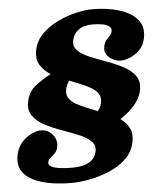

<svg xmlns="http://www.w3.org/2000/svg" viewBox="-101 -816 738 880"><g transform="rotate(-5 268.5 -375.5)"><path d="M435.5 -658Q433 -646.5 425.2 -639Q417.5 -631.5 409.2 -621.8Q401 -612 396.5 -594Q391.5 -572 402 -555.8Q412.5 -539.5 430.8 -530.5Q449 -521.5 466 -521.5Q484.5 -521.5 508.5 -531Q532.5 -540.5 552.8 -560.5Q573 -580.5 580 -612Q589.5 -654.5 573.5 -684.2Q557.5 -714 524 -732.2Q490.5 -750.5 446.8 -759Q403 -767.5 357 -767.5Q321.5 -767.5 278.2 -757Q235 -746.5 194 -726.5Q153 -706.5 123.5 -676.8Q94 -647 85 -608Q75 -564 92.2 -535.8Q109.5 -507.5 140.5 -488Q101.5 -467.5 69.2 -442.8Q37 -418 27.5 -375Q18 -334.5 37 -307Q56 -279.5 91 -261Q126 -242.5 167 -228Q208 -213.5 244 -198.8Q280 -184 300.5 -164.5Q321 -145 314.5 -116Q309 -92.5 293.8 -78.5Q278.5 -64.5 254.5 -58.2Q230.5 -52 199 -52Q173 -52 147.8 -55Q122.5 -58 107 -65.8Q91.5 -73.5 94.5 -87.5Q97.5 -99 107 -106.5Q116.5 -114 126.8 -123.8Q137 -133.5 141 -151.5Q146 -173.5 137.5 -192.5Q129 -211.5 111.8 -223.2Q94.5 -235 73.5 -235Q55.5 -235 31.2 -224.2Q7 -213.5 -13.8 -191Q-34.5 -168.5 -42.5 -133.5Q-50.5 -96 -39.2 -70Q-28 -44 -3.2 -27Q21.5 -10 54.5 -0.2Q87.5 9.5 123.2 13.5Q159 17.5 191.5 17.5Q228 17.5 274.2 9Q320.5 0.5 365.2 -18Q410 -36.5 443.2 -67Q476.5 -97.5 486 -142Q495 -182 481.5 -208.8Q468 -235.5 441 -254.5Q479.5 -279.5 506.5 -310.2Q533.5 -341 541 -375Q550.5 -416 531.8 -443.2Q513 -470.5 478.2 -489Q443.5 -507.5 403 -522Q362.5 -536.5 326.8 -551.2Q291 -566 270.8 -585.5Q250.5 -605 257 -634Q263.5 -664 287.2 -681Q311 -698 352.5 -698Q378.5 -698 398.2 -694Q418 -690 428.5 -681Q439 -672 435.5 -658ZM222.5 -451Q249.5 -439.5 275.8 -429.2Q302 -419 322.8 -406.2Q343.5 -393.5 353.8 -376.8Q364 -360 358.5 -335.5Q356.5 -326.5 352.2 -317.5Q348 -308.5 341 -300Q314 -311.5 287.5 -321.8Q261 -332 240.5 -344.5Q220 -357 210 -373.8Q200 -390.5 205.5 -414.5Q208 -425.5 213 -434.8Q218 -444 222.5 -451Z"/></g></svg>

Font: Besley ExtraBold
Style: Italic
Weight: 800
Italic angle: -13°
Designer: Owen Earl
Foundry: indestructible type*
Version: Version 2.001